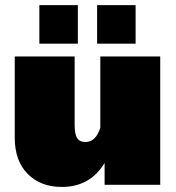

<svg xmlns="http://www.w3.org/2000/svg" viewBox="-20 -720 686 748"><path d="M358.3 -550V-700H508.3V-550ZM133.3 -550V-700H283.3V-550ZM604.2 -500V0H387.5V-85Q330.8 8.3 220.8 8.3Q138.3 8.3 87.9 -42.5Q37.5 -93.3 37.5 -183.3V-500H270.8V-233.3Q270.8 -196.7 280.8 -181.7Q290.8 -166.7 312.5 -166.7Q353.3 -166.7 370.8 -222.5V-500Z"/></svg>

Font: BoonTook
Style: Regular
Weight: 400
Designer: Sungsit Sawaiwan
Foundry: FontUni
Version: Version 3.0